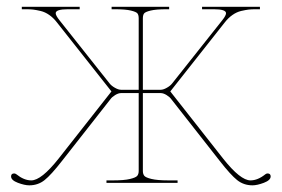

<svg xmlns="http://www.w3.org/2000/svg" viewBox="-20 -540 832 567"><path d="M12.7 -19Q12.7 -27.8 22 -27.8Q24.9 -27.8 28.3 -25.4Q50.8 -7.3 72.3 -7.3Q102.1 -7.3 152.8 -71.3L309.1 -270L147.9 -474.1Q137.7 -487.3 125.5 -495.8Q113.3 -504.4 99.9 -507.6Q86.4 -510.7 77.9 -511.7Q69.3 -512.7 57.1 -512.7H44.4V-520H215.3V-512.7H180.7Q144.5 -512.7 144.5 -501Q144.5 -494.1 155.8 -480L303.7 -293.5Q309.1 -286.6 319.3 -280.8Q329.6 -274.9 337.4 -274.9H389.6V-485.8Q389.6 -495.1 386.2 -500Q382.8 -504.9 366.7 -508.8Q350.6 -512.7 319.3 -512.7H309.6V-520H479.5V-512.7H472.2Q440.9 -512.7 424.8 -508.8Q408.7 -504.9 405.3 -500Q401.9 -495.1 401.9 -485.8V-274.9H454.6Q462.4 -274.9 472.7 -280.8Q482.9 -286.6 488.3 -293.5L636.2 -480Q647.5 -494.1 647.5 -501Q647.5 -512.7 611.3 -512.7H576.7V-520H747.6V-512.7H734.9Q722.7 -512.7 714.1 -511.7Q705.6 -510.7 692.1 -507.6Q678.7 -504.4 666.5 -495.8Q654.3 -487.3 644 -474.1L482.9 -270L639.2 -71.3Q689.9 -7.3 719.7 -7.3Q741.2 -7.3 763.7 -25.4Q767.1 -27.8 770 -27.8Q779.3 -27.8 779.3 -19Q779.3 -7.8 759.3 -0.2Q739.3 7.3 725.6 7.3Q699.7 7.3 680.4 -8.1Q661.1 -23.4 628.4 -65.4L485.8 -247.1Q481.4 -253.4 471.9 -259.3Q462.4 -265.1 454.6 -265.1H401.9V-35.2Q401.9 -26.4 406 -21Q410.2 -15.6 427.5 -11.5Q444.8 -7.3 477.1 -7.3H504.4V0H294.4V-7.3H314.5Q346.7 -7.3 364 -11.5Q381.3 -15.6 385.5 -21Q389.6 -26.4 389.6 -35.2V-265.1H337.4Q329.6 -265.1 320.1 -259.3Q310.5 -253.4 306.2 -247.1L163.6 -65.4Q130.9 -23.4 111.6 -8.1Q92.3 7.3 66.4 7.3Q52.7 7.3 32.7 -0.2Q12.7 -7.8 12.7 -19Z"/></svg>

Font: Znikomit
Style: Regular
Weight: 100
Designer: gluk
Foundry: gluk
Version: Version 0.53